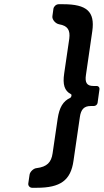

<svg xmlns="http://www.w3.org/2000/svg" viewBox="-20 -763 491 909"><path d="M438 -356H422C392 -356 381 -371 387 -409L417 -616C430 -708 391 -743 279 -743H258C246 -743 235 -733 233 -722L228 -686C226 -670 243 -651 260 -648C301 -641 313 -620 308 -580L284 -416C276 -363 285 -333 316 -317C321 -315 318 -303 313 -300C278 -284 261 -254 253 -201L229 -37C223 5 203 27 153 33C139 34 122 50 120 64L114 105C112 116 121 126 132 126H154C266 126 315 91 328 -2L358 -208C363 -246 379 -261 409 -261H424C433 -261 441 -268 442 -276L451 -341C452 -349 446 -356 438 -356Z"/></svg>

Font: Trueno
Style: RoundIt
Weight: 400
Designer: Julieta Ulanovsky, Jasper
Foundry: Julieta Ulanovsky, Cannot Into Space Fonts
Version: Version 3.001